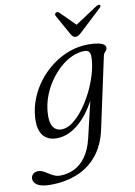

<svg xmlns="http://www.w3.org/2000/svg" viewBox="-141 -727 733 1041"><g transform="rotate(-10 226.0 -206.0)"><path d="M373 3.5Q354.5 89 309 144Q263.5 199 197.5 225.2Q131.5 251.5 52.5 251.5Q4 251.5 -19 237.8Q-42 224 -42 202Q-42 187.5 -31.2 177.2Q-20.5 167 -3 167Q11 167 24.2 173.8Q37.5 180.5 51.2 189.5Q65 198.5 79.8 205Q94.5 211.5 111 211.5Q151 211.5 187.8 194.5Q224.5 177.5 252.5 139.5Q280.5 101.5 295.5 39L359 -230.5L371 -221.5Q341 -148 302.2 -96.5Q263.5 -45 219.2 -18Q175 9 126.5 9Q96.5 9 74 -4.8Q51.5 -18.5 40.2 -47.2Q29 -76 32 -122Q35.5 -174.5 55.2 -224.5Q75 -274.5 108.2 -317.5Q141.5 -360.5 185 -393.2Q228.5 -426 279 -444.2Q329.5 -462.5 384 -462.5Q416 -462.5 437.2 -458.2Q458.5 -454 468.8 -446Q479 -438 478.5 -428Q478 -419 473.8 -413.8Q469.5 -408.5 464.5 -403.2Q459.5 -398 457.5 -388.5ZM103.5 -135Q101 -96.5 108.5 -74.5Q116 -52.5 130.2 -43.2Q144.5 -34 163 -34Q192.5 -34 223.2 -56.5Q254 -79 283 -117Q312 -155 335.5 -201.5Q359 -248 373.5 -296.5Q388 -345 389.5 -388Q390.5 -410.5 382.8 -420.8Q375 -431 357.5 -431Q323.5 -431 288.5 -415.2Q253.5 -399.5 221.8 -371Q190 -342.5 164.2 -305.2Q138.5 -268 122.5 -224.5Q106.5 -181 103.5 -135ZM349.5 -570 259.5 -659.5Q255 -663.5 250.2 -664.2Q245.5 -665 240.5 -662Q237 -659.5 235.8 -655Q234.5 -650.5 237.5 -645L300.5 -532Q306 -524 311.2 -519.5Q316.5 -515 325 -515Q333.5 -515 340.8 -519.5Q348 -524 357 -532L478 -645Q484.5 -650.5 485.8 -655Q487 -659.5 484 -662Q481.5 -665 476 -664.2Q470.5 -663.5 464 -659.5L328 -570Z"/></g></svg>

Font: Fraunces Light
Style: Italic
Weight: 300
Italic angle: -16°
Version: Version 1.000;[b76b70a41]